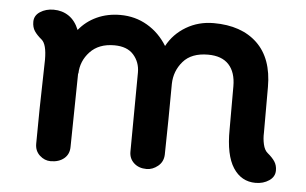

<svg xmlns="http://www.w3.org/2000/svg" viewBox="-43 -580 1066 668"><g transform="rotate(5 489.5 -246.5)"><path d="M938 -25Q938 -3 918 10.5Q898 24 871 24Q821 24 792.5 -20Q764 -64 765 -153V-304Q765 -353 740.5 -379.5Q716 -406 668 -406Q610 -406 581 -372.5Q552 -339 551 -294Q551 -249 550 -169.5Q549 -90 548 -46Q547 -21 528.5 -6Q510 9 489 9Q462 9 445 -6.5Q428 -22 428 -46L430 -323Q430 -359 407.5 -384.5Q385 -410 340 -410Q286 -410 255.5 -377.5Q225 -345 224 -301L223 -302L219 -45Q219 -19 201 -4Q183 11 154 11Q133 11 116 -4.5Q99 -20 99 -45Q99 -142 104 -339Q104 -393 86 -408Q69 -422 60.5 -435Q52 -448 52 -467Q52 -489 72 -502Q92 -515 119 -515Q149 -515 172 -499.5Q195 -484 208 -452Q233 -483 270 -500Q307 -517 352 -517Q404 -517 446.5 -492Q489 -467 516 -423Q539 -466 582 -491.5Q625 -517 678 -517Q775 -517 830 -464.5Q885 -412 885 -312V-152Q884 -132 888.5 -112Q893 -92 904 -83Q921 -69 929.5 -56Q938 -43 938 -25Z"/></g></svg>

Font: Tsukimi Rounded
Style: Bold
Weight: 700
Designer: Takashi Funayama
Foundry: Takashi Funayama
Version: Version 1.032; ttfautohint (v1.8.3)